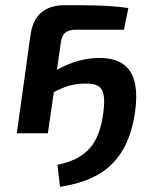

<svg xmlns="http://www.w3.org/2000/svg" viewBox="-20 -515 586 742"><path d="M364 -291C315 -291 258 -278 200 -245L215 -349C219 -385 236 -400 272 -400H459L476 -484C404 -495 314 -495 232 -495C153 -495 109 -457 98 -381L45 0H165L188 -159C238 -185 270 -192 311 -192C365 -192 393 -178 379 -78C363 43 314 98 202 122L212 207C345 186 472 131 502 -83C526 -253 450 -291 364 -291Z"/></svg>

Font: Exo 2 Semi Bold
Style: Italic
Weight: 600
Italic angle: -8°
Designer: Natanael Gama
Version: Version 1.001;PS 001.001;hotconv 1.0.88;makeotf.lib2.5.64775